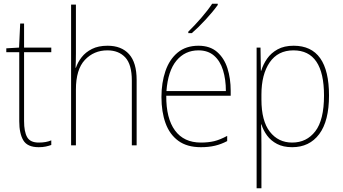

<svg xmlns="http://www.w3.org/2000/svg" viewBox="-20 -785 1850 1037"><path d="M189 -15Q210 -15 226.5 -18Q243 -21 257 -27V-2Q243 3 227 6.5Q211 10 189 10Q128 10 106 -27Q84 -64 84 -130V-503H14V-524L83 -528L89 -658H110V-528H257V-503H110V-131Q110 -74 126.5 -44.5Q143 -15 189 -15Z M390 -495Q390 -472 389.5 -455.5Q389 -439 388 -419H390Q400 -449 421 -476Q442 -503 476.5 -520.5Q511 -538 561 -538Q636 -538 677 -492.5Q718 -447 718 -353V0H692V-350Q692 -437 656.5 -475Q621 -513 560 -513Q487 -513 438.5 -461.5Q390 -410 390 -301V0H364V-760H390Z M1052 -538Q1114 -538 1152.5 -504.5Q1191 -471 1208.5 -416Q1226 -361 1226 -294V-268H878Q877 -146 925 -80.5Q973 -15 1065 -15Q1105 -15 1136.5 -22.5Q1168 -30 1207 -51V-23Q1175 -6 1141 2Q1107 10 1065 10Q990 10 943 -24.5Q896 -59 874 -120Q852 -181 852 -261Q852 -338 873.5 -401Q895 -464 939.5 -501Q984 -538 1052 -538ZM1052 -513Q979 -513 933 -457.5Q887 -402 879 -293H1200Q1200 -356 1184.5 -406Q1169 -456 1136 -484.5Q1103 -513 1052 -513ZM1156 -758Q1131 -723 1091.5 -680Q1052 -637 1016 -606H997V-614Q1031 -647 1067 -688.5Q1103 -730 1126 -765H1156Z M1566 -538Q1757 -538 1757 -269Q1757 -131 1704 -60.5Q1651 10 1558 10Q1510 10 1476.5 -7.5Q1443 -25 1422.5 -53Q1402 -81 1392 -113H1390Q1391 -88 1391.5 -60Q1392 -32 1392 -3V232H1366V-528H1387L1389 -403H1391Q1401 -437 1422.5 -468Q1444 -499 1479.5 -518.5Q1515 -538 1566 -538ZM1565 -513Q1481 -513 1436.5 -448Q1392 -383 1392 -274V-247Q1392 -132 1437.5 -73.5Q1483 -15 1558 -15Q1636 -15 1683 -76Q1730 -137 1730 -269Q1730 -513 1565 -513Z"/></svg>

Font: Noto Sans Bengali SemiCondensed Thin
Style: Regular
Weight: 100
Width: 4
Designer: Joana Ranito - Universal Thirst; Jelle Bosma - Monotype Design Team
Foundry: Universal Thirst ehf.
Version: Version 3.000; ttfautohint (v1.8.4.7-5d5b)